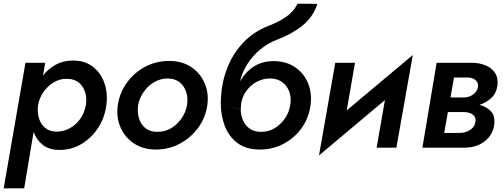

<svg xmlns="http://www.w3.org/2000/svg" viewBox="-24 -800 2730 1040"><path d="M107 220H-4L114 -460H221L209 -391Q238 -428 278.5 -450Q319 -472 369 -472Q433 -473 477 -440Q521 -407 541 -351.5Q561 -296 552 -230Q543 -161 506.5 -106Q470 -51 415.5 -19Q361 13 297 12Q242 12 208 -15Q174 -42 158 -85ZM441 -230Q450 -289 422.5 -331Q395 -373 337 -373Q302 -374 269 -355Q236 -336 212.5 -303Q189 -270 182 -230Q177 -192 187 -159.5Q197 -127 220.5 -107.5Q244 -88 279 -87Q318 -86 352.5 -104.5Q387 -123 410.5 -156Q434 -189 441 -230Z M614 -230Q624 -298 663.5 -352.5Q703 -407 762.5 -438.5Q822 -470 892 -470Q961 -470 1010.5 -437.5Q1060 -405 1084 -350.5Q1108 -296 1099 -230Q1089 -162 1049.5 -108Q1010 -54 950.5 -22Q891 10 821 10Q752 10 702.5 -22.5Q653 -55 629 -109.5Q605 -164 614 -230ZM724 -230Q719 -193 728.5 -160Q738 -127 763 -106.5Q788 -86 827 -86Q867 -85 901 -104.5Q935 -124 958.5 -157.5Q982 -191 989 -230Q995 -267 985 -300Q975 -333 950 -353.5Q925 -374 886 -375Q846 -375 812 -355.5Q778 -336 754.5 -302.5Q731 -269 724 -230Z M1172 -238Q1172 -336 1202.5 -420Q1233 -504 1290 -565.5Q1347 -627 1428 -659Q1488 -682 1527.5 -710Q1567 -738 1588 -780L1695 -779Q1672 -707 1612.5 -660Q1553 -613 1474 -584Q1425 -565 1384 -530.5Q1343 -496 1315 -451.5Q1287 -407 1276 -359Q1305 -410 1350.5 -439.5Q1396 -469 1457 -469Q1525 -469 1573 -437Q1621 -405 1644 -350.5Q1667 -296 1658 -230Q1649 -162 1611 -108Q1573 -54 1514 -22Q1455 10 1384 10Q1309 10 1262 -25.5Q1215 -61 1193.5 -118Q1172 -175 1172 -238L1280 -206Q1280 -176 1292 -148.5Q1304 -121 1328 -103.5Q1352 -86 1389 -86Q1429 -85 1462.5 -105Q1496 -125 1519 -158Q1542 -191 1548 -230Q1558 -292 1526.5 -333.5Q1495 -375 1437 -375Q1400 -375 1364 -355.5Q1328 -336 1304 -298Q1280 -260 1280 -206L1275 -209V-208Z M1899 -460 1854 -202 2212 -502 2123 0H2016L2061 -258L1704 42L1792 -460Z M2341 -460H2531Q2571 -460 2605 -446.5Q2639 -433 2657.5 -405Q2676 -377 2670 -334Q2664 -294 2637 -269Q2610 -244 2573 -232Q2612 -222 2635.5 -197Q2659 -172 2653 -124Q2645 -69 2602 -35Q2559 -1 2492 0H2369H2264ZM2513 -380H2435L2416 -272H2488Q2516 -272 2538 -287.5Q2560 -303 2565 -328Q2568 -351 2553 -365Q2538 -379 2513 -380ZM2491 -193H2402L2382 -80H2464Q2497 -80 2522 -96Q2547 -112 2551 -138Q2556 -163 2539 -177.5Q2522 -192 2491 -193Z"/></svg>

Font: Jost* Medium
Style: Italic
Weight: 500
Italic angle: -10°
Version: Version 3.7